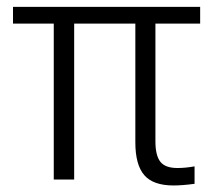

<svg xmlns="http://www.w3.org/2000/svg" viewBox="-20 -533 632 570"><path d="M18.6 -462.9V-512.7H574.2V-462.9H441.4V-113.3Q441.4 -71.3 456.1 -52.7Q470.7 -34.2 506.8 -34.2Q530.3 -34.2 557.6 -39.1V12.7Q521.5 17.6 495.1 17.6Q434.6 17.6 408.2 -13.2Q381.8 -43.9 381.8 -110.4V-462.9H200.2V0H139.6V-462.9Z"/></svg>

Font: Gothic A1 Light
Style: Regular
Weight: 300
Version: Version 2.50